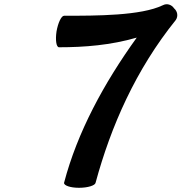

<svg xmlns="http://www.w3.org/2000/svg" viewBox="-20 -870 864 914"><path d="M261 -645C383 -645 507 -655 631 -691C474 -473 348 -240 285 0C283 13 315 24 356 24C398 24 433 13 435 0C508 -269 626 -538 817 -775C829 -793 825 -816 809 -830C796 -849 774 -855 755 -845C651 -795 440 -795 285 -795C272 -795 256 -761 249 -720C243 -679 248 -645 261 -645Z"/></svg>

Font: Nupuram Black Oblique
Style: Regular
Weight: 900
Designer: Santhosh Thottingal (santhosh.thottingal@gmail.com)
Foundry: SMC
Version: Version 1.000